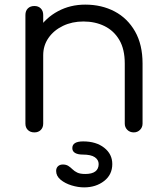

<svg xmlns="http://www.w3.org/2000/svg" viewBox="-20 -573 717 831"><path d="M559 0Q542 0 531 -11Q520 -22 520 -38V-298Q520 -360 496.5 -400Q473 -440 432.5 -460Q392 -480 341 -480Q292 -480 252.5 -461Q213 -442 190 -409Q167 -376 167 -334H112Q114 -397 146 -446.5Q178 -496 231 -524.5Q284 -553 349 -553Q420 -553 476 -523.5Q532 -494 564.5 -437Q597 -380 597 -298V-38Q597 -22 586 -11Q575 0 559 0ZM129 0Q111 0 100.5 -10.5Q90 -21 90 -38V-508Q90 -526 100.5 -536.5Q111 -547 129 -547Q146 -547 156.5 -536.5Q167 -526 167 -508V-38Q167 -21 156.5 -10.5Q146 0 129 0ZM344 238Q318 238 290 229.5Q262 221 242.5 205Q223 189 223 167Q223 154 231 146.5Q239 139 252 139Q266 139 275.5 145Q285 151 293.5 159.5Q302 168 314.5 174Q327 180 349 180Q378 180 392.5 169Q407 158 407 137Q407 119 390.5 107.5Q374 96 338 96Q317 96 305 89Q293 82 293 68Q293 39 340 39Q396 39 431 66.5Q466 94 466 137Q466 183 430.5 210.5Q395 238 344 238Z"/></svg>

Font: Comfortaa
Style: Regular
Weight: 400
Designer: Johan Aakerlund
Foundry: Johan Aakerlund
Version: Version 3.104; ttfautohint (v1.8.1.43-b0c9)